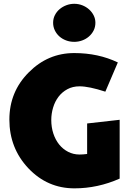

<svg xmlns="http://www.w3.org/2000/svg" viewBox="-20 -985 699 1020"><path d="M262.2 -864.3Q262.2 -886.2 271.7 -904.8Q281.2 -923.3 296.9 -936.5Q312.5 -949.7 332.8 -957.3Q353 -964.8 374.5 -964.8Q397 -964.8 417.5 -956.8Q438 -948.7 453.4 -934.8Q468.8 -920.9 477.8 -902.8Q486.8 -884.8 486.8 -864.3Q486.8 -841.3 477.3 -822.8Q467.8 -804.2 452.1 -790.8Q436.5 -777.3 416.3 -770Q396 -762.7 374.5 -762.7Q351.1 -762.7 330.6 -770.5Q310.1 -778.3 294.9 -792Q279.8 -805.7 271 -824.2Q262.2 -842.8 262.2 -864.3ZM539.6 -498Q452.6 -526.4 402.8 -526.4Q366.2 -526.4 338.1 -511.2Q310.1 -496.1 291 -471.2Q272 -446.3 262.2 -413.8Q252.4 -381.3 252.4 -347.2Q252.4 -309.1 263.4 -275.6Q274.4 -242.2 294.2 -217.5Q314 -192.9 341.8 -178.5Q369.6 -164.1 402.8 -164.1Q420.9 -164.1 442.9 -167V-329.1L615.7 -348.6V-36.1Q499 15.6 375.5 15.6Q231.9 15.6 130.9 -90.8Q29.8 -197.8 29.8 -349.6Q29.8 -497.6 132.8 -600.6Q234.4 -703.1 374.5 -703.1Q502.4 -703.1 606 -653.3Z"/></svg>

Font: Paytone One
Style: Regular
Weight: 400
Designer: vernon adams
Foundry: vernon adams
Version: 1.000